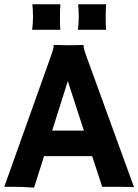

<svg xmlns="http://www.w3.org/2000/svg" viewBox="-25 -857 635 881"><path d="M-5.4 0H33.2C59.1 0 96.2 1 131.3 3.9L177.2 -140.6H397.9L443.8 0H508.3C514.2 0 563.5 0.5 589.8 1.5L373 -594.7C361.3 -626.5 358.4 -639.2 358.4 -645.5C358.4 -647 358.9 -648.4 359.4 -649.4L358.9 -650.4C332 -649.9 307.1 -649.4 288.6 -649.4C269.5 -649.4 249 -649.9 221.2 -650.9L220.7 -649.9C221.2 -648.4 221.2 -647 221.2 -646C221.2 -638.7 218.3 -626.5 207 -595.2ZM214.4 -257.8 286.1 -484.9 359.9 -257.8ZM332.5 -720.2H461.9C460 -737.3 460 -755.4 460 -775.9C460 -793.9 460.4 -821.3 461.9 -837.4H333.5C335 -825.2 336.4 -800.3 336.4 -781.7C336.4 -761.2 335 -740.2 332.5 -720.2ZM122.6 -720.2H252C250 -737.3 250 -755.4 250 -775.9C250 -793.9 250.5 -821.3 252 -837.4H123.5C125 -825.2 126.5 -800.3 126.5 -781.7C126.5 -761.2 125 -740.2 122.6 -720.2Z"/></svg>

Font: HammersmithOne
Style: Regular
Weight: 400
Designer: Nicole Fally
Foundry: Nicole Fally
Version: Version 1.003